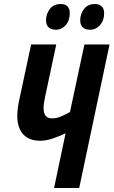

<svg xmlns="http://www.w3.org/2000/svg" viewBox="-20 -935 565 955"><path d="M249 0 306.2 -272Q276.4 -257.8 242.9 -246.3Q209.5 -234.9 180.2 -234.9Q141.6 -234.9 116.2 -250Q90.8 -265.1 78.4 -293Q65.9 -320.8 65.9 -357.9Q65.9 -374.5 68.6 -396.7Q71.3 -418.9 76.2 -439.9L134.8 -713.9H259.8L205.1 -457Q201.7 -439 199.2 -425Q196.8 -411.1 196.8 -398.9Q196.8 -371.1 207.3 -358.6Q217.8 -346.2 238.8 -346.2Q261.7 -346.2 285.2 -356.4Q308.6 -366.7 328.1 -377.9L399.9 -713.9H524.9L374 0ZM428.2 -787.1Q404.3 -787.1 391.6 -799.1Q378.9 -811 378.9 -834Q378.9 -865.7 397.9 -890.4Q417 -915 452.1 -915Q473.6 -915 485.8 -903.3Q498 -891.6 498 -870.1Q498 -833 477.5 -810.1Q457 -787.1 428.2 -787.1ZM258.3 -787.1Q234.4 -787.1 221.7 -799.1Q209 -811 209 -834Q209 -865.7 228 -890.4Q247.1 -915 282.2 -915Q296.4 -915 306.4 -909.9Q316.4 -904.8 321.8 -894.8Q327.1 -884.8 327.1 -870.1Q327.1 -833 306.9 -810.1Q286.6 -787.1 258.3 -787.1Z"/></svg>

Font: Open Sans Condensed
Style: Italic
Weight: 400
Width: 3
Italic angle: -12°
Designer: Monotype Design Team
Foundry: Monotype Imaging Inc.
Version: Version 3.000